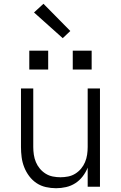

<svg xmlns="http://www.w3.org/2000/svg" viewBox="-20 -988 640 1016"><path d="M277 8Q250 8 223 2Q196 -4 173.5 -19Q151 -34 134.5 -56Q118 -78 108 -103.5Q98 -129 94.5 -156Q91 -183 91 -210V-520H156V-210Q156 -190 159 -169.5Q162 -149 170 -130Q178 -111 191 -95.5Q204 -80 221.5 -69Q239 -58 259.5 -54Q280 -50 300 -50Q320 -50 340.5 -54Q361 -58 378.5 -69Q396 -80 409 -95.5Q422 -111 430 -130Q438 -149 441 -169.5Q444 -190 444 -210V-520H509V0H444V-101Q434 -76 417.5 -54.5Q401 -33 378.5 -18.5Q356 -4 329.5 2Q303 8 277 8ZM465 -620H365V-720H465ZM135 -620V-720H235V-620ZM312 -786 160 -922 210 -968 352 -824Z"/></svg>

Font: Iosevka SS04 Light Extended
Style: Regular
Weight: 300
Width: 7
Monospace: yes
Designer: Belleve Invis
Foundry: Belleve Invis
Version: Version 19.0.0; ttfautohint (v1.8.4)